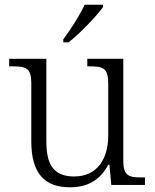

<svg xmlns="http://www.w3.org/2000/svg" viewBox="-20 -786 658 816"><path d="M249 -619V-606H271C319 -642 393 -721 418 -756V-766H340C319 -721 278 -657 249 -619ZM277 10C353 10 406 -21 440 -86H445L453 0H596V-32H579C528 -32 504 -39 504 -102V-536H351V-504H361C418 -504 440 -497 440 -431V-210C440 -112 394 -36 295 -36C201 -36 177 -96 177 -186V-536H19V-504H33C90 -504 113 -497 113 -433V-185C113 -50 169 10 277 10Z"/></svg>

Font: Noto Serif Lao Light
Style: Regular
Weight: 300
Designer: Monotype Design Team
Foundry: Monotype Imaging Inc.
Version: Version 2.003